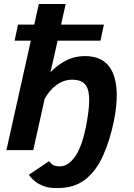

<svg xmlns="http://www.w3.org/2000/svg" viewBox="-20 -750 667 959"><path d="M12 0 134 -547H53L70 -627H151L174 -730H308L285 -627H499L482 -547H268L232 -389Q266 -425 309.5 -447.5Q353 -470 404 -470Q507 -470 543.5 -386Q580 -302 549 -146Q529 -49 495 27Q461 103 406.5 146Q352 189 271 189Q232 191 204 181.5Q176 172 158 158Q140 144 132 133.5Q124 123 124 123L225 55Q225 55 237 68Q249 81 279 81Q322 81 357.5 28.5Q393 -24 414 -142Q428 -222 425 -267.5Q422 -313 401.5 -332.5Q381 -352 341 -352Q299 -352 263 -326Q227 -300 203 -256L146 0Z"/></svg>

Font: Raleway
Style: Bold Italic
Weight: 700
Italic angle: -12°
Designer: Matt McInerney, Pablo Impallari, Rodrigo Fuenzalida
Foundry: Matt McInerney, Pablo Impallari, Rodrigo Fuenzalida
Version: Version 4.101;RELEASE